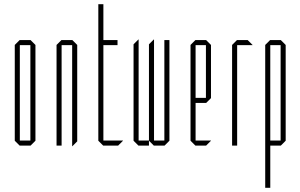

<svg xmlns="http://www.w3.org/2000/svg" viewBox="-20 -690 1424 910"><path d="M74 -476V-500H125L148 -477V-476ZM73 0 50 -23V-24H124V0ZM50 -24V-477L73 -500H74V-24ZM124 0V-476H148V-23L125 0Z M248 0V-477L271 -500H272V0ZM322 3V-476H346V-20L323 3ZM272 -476V-500H323L346 -477V-476Z M446 -476V-670H470V-500L447 -476ZM447 -476 470 -500H537V-476ZM469 0 446 -23V-476H470V0ZM470 0V-24H563V-23L540 0Z M759 0V-500H783V-23L760 0ZM636 0 613 -23V-24H686V0ZM613 -24V-480L636 -503H637V-24ZM709 0 686 -23V-24H759V0ZM686 -24V-480L709 -503H710V-24Z M906 0 883 -23V-24H980V-23L957 0ZM883 -24V-477L906 -500H907V-24ZM907 -202V-226H956V-202ZM907 -476V-500H957L980 -477V-476ZM956 -202V-476H980V-225L957 -202Z M1080 0V-477L1103 -500H1104V0ZM1104 -476V-500H1154L1177 -477V-476Z M1261 -476V-500H1311L1334 -477V-476ZM1237 200V-23H1238L1261 0V200ZM1260 0 1237 -23V-24H1310V0ZM1237 -24V-477L1260 -500H1261V-24ZM1310 0V-476H1334V-23L1311 0Z"/></svg>

Font: Foldit Thin
Style: Regular
Weight: 100
Designer: Sophia Tai
Foundry: Sophia Tai
Version: Version 1.003